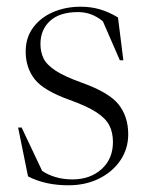

<svg xmlns="http://www.w3.org/2000/svg" viewBox="-20 -542 442 572"><path d="M220.5 -522Q251 -522 277.5 -514.2Q304 -506.5 331.5 -490L347.5 -362.5H337L286.5 -478.5Q253.5 -506 212.5 -506Q158 -506 129.2 -479.8Q100.5 -453.5 100.5 -411Q100.5 -387.5 109.5 -368.5Q118.5 -349.5 145.2 -331.8Q172 -314 225.5 -295Q306 -266 334 -230Q362 -194 362 -142Q362 -99 338.8 -64.5Q315.5 -30 275.2 -10Q235 10 184 10Q114.5 10 63.5 -16.5L34 -162H44.5L105.5 -33Q122 -21.5 145.2 -14.5Q168.5 -7.5 195.5 -7.5Q248.5 -7.5 282.5 -38Q316.5 -68.5 316.5 -119Q316.5 -147.5 305.5 -168.8Q294.5 -190 266.5 -208Q238.5 -226 187 -244.5Q110 -272 83.2 -306.2Q56.5 -340.5 56.5 -388.5Q56.5 -430 78.8 -460Q101 -490 138.2 -506Q175.5 -522 220.5 -522Z"/></svg>

Font: Newsreader 72pt Light
Style: Regular
Weight: 300
Designer: Hugues Gentile
Foundry: Production Type
Version: Version 1.003; ttfautohint (v1.8.3)